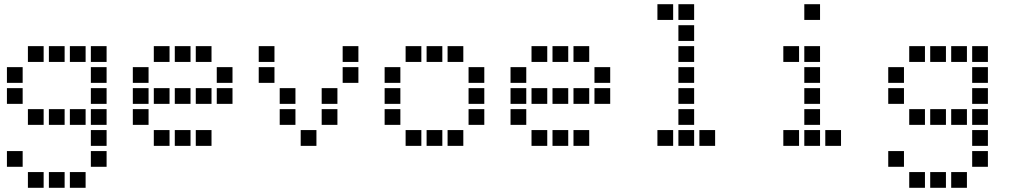

<svg xmlns="http://www.w3.org/2000/svg" viewBox="-20 -708 4840 915"><path d="M114 -488Q113 -488 113 -488Q113 -488 113 -487V-414Q113 -413 113 -413Q113 -413 114 -413H187Q188 -413 188 -413Q188 -413 188 -414V-487Q188 -488 188 -488Q188 -488 187 -488ZM214 -488Q213 -488 213 -488Q213 -488 213 -487V-414Q213 -413 213 -413Q213 -413 214 -413H287Q288 -413 288 -413Q288 -413 288 -414V-487Q288 -488 288 -488Q288 -488 287 -488ZM314 -488Q313 -488 313 -488Q313 -488 313 -487V-414Q313 -413 313 -413Q313 -413 314 -413H387Q388 -413 388 -413Q388 -413 388 -414V-487Q388 -488 388 -488Q388 -488 387 -488ZM414 -488Q413 -488 413 -488Q413 -488 413 -487V-414Q413 -413 413 -413Q413 -413 414 -413H487Q488 -413 488 -413Q488 -413 488 -414V-487Q488 -488 488 -488Q488 -488 487 -488ZM14 -388Q13 -388 13 -388Q13 -388 13 -387V-314Q13 -313 13 -313Q13 -313 14 -313H87Q88 -313 88 -313Q88 -313 88 -314V-387Q88 -388 88 -388Q88 -388 87 -388ZM414 -388Q413 -388 413 -388Q413 -388 413 -387V-314Q413 -313 413 -313Q413 -313 414 -313H487Q488 -313 488 -313Q488 -313 488 -314V-387Q488 -388 488 -388Q488 -388 487 -388ZM14 -288Q13 -288 13 -288Q13 -288 13 -287V-214Q13 -213 13 -213Q13 -213 14 -213H87Q88 -213 88 -213Q88 -213 88 -214V-287Q88 -288 88 -288Q88 -288 87 -288ZM414 -288Q413 -288 413 -288Q413 -288 413 -287V-214Q413 -213 413 -213Q413 -213 414 -213H487Q488 -213 488 -213Q488 -213 488 -214V-287Q488 -288 488 -288Q488 -288 487 -288ZM114 -188Q113 -188 113 -188Q113 -188 113 -187V-114Q113 -113 113 -113Q113 -113 114 -113H187Q188 -113 188 -113Q188 -113 188 -114V-187Q188 -188 188 -188Q188 -188 187 -188ZM214 -188Q213 -188 213 -188Q213 -188 213 -187V-114Q213 -113 213 -113Q213 -113 214 -113H287Q288 -113 288 -113Q288 -113 288 -114V-187Q288 -188 288 -188Q288 -188 287 -188ZM314 -188Q313 -188 313 -188Q313 -188 313 -187V-114Q313 -113 313 -113Q313 -113 314 -113H387Q388 -113 388 -113Q388 -113 388 -114V-187Q388 -188 388 -188Q388 -188 387 -188ZM414 -188Q413 -188 413 -188Q413 -188 413 -187V-114Q413 -113 413 -113Q413 -113 414 -113H487Q488 -113 488 -113Q488 -113 488 -114V-187Q488 -188 488 -188Q488 -188 487 -188ZM414 -88Q413 -88 413 -88Q413 -88 413 -87V-14Q413 -13 413 -13Q413 -13 414 -13H487Q488 -13 488 -13Q488 -13 488 -14V-87Q488 -88 488 -88Q488 -88 487 -88ZM14 12Q13 12 13 12Q13 12 13 13V86Q13 87 13 87Q13 87 14 87H87Q88 87 88 87Q88 87 88 86V13Q88 12 88 12Q88 12 87 12ZM414 12Q413 12 413 12Q413 12 413 13V86Q413 87 413 87Q413 87 414 87H487Q488 87 488 87Q488 87 488 86V13Q488 12 488 12Q488 12 487 12ZM114 112Q113 112 113 112Q113 112 113 113V186Q113 187 113 187Q113 187 114 187H187Q188 187 188 187Q188 187 188 186V113Q188 112 188 112Q188 112 187 112ZM214 112Q213 112 213 112Q213 112 213 113V186Q213 187 213 187Q213 187 214 187H287Q288 187 288 187Q288 187 288 186V113Q288 112 288 112Q288 112 287 112ZM314 112Q313 112 313 112Q313 112 313 113V186Q313 187 313 187Q313 187 314 187H387Q388 187 388 187Q388 187 388 186V113Q388 112 388 112Q388 112 387 112Z M714 -488Q713 -488 713 -488Q713 -488 713 -487V-414Q713 -413 713 -413Q713 -413 714 -413H787Q788 -413 788 -413Q788 -413 788 -414V-487Q788 -488 788 -488Q788 -488 787 -488ZM814 -488Q813 -488 813 -488Q813 -488 813 -487V-414Q813 -413 813 -413Q813 -413 814 -413H887Q888 -413 888 -413Q888 -413 888 -414V-487Q888 -488 888 -488Q888 -488 887 -488ZM914 -488Q913 -488 913 -488Q913 -488 913 -487V-414Q913 -413 913 -413Q913 -413 914 -413H987Q988 -413 988 -413Q988 -413 988 -414V-487Q988 -488 988 -488Q988 -488 987 -488ZM614 -388Q613 -388 613 -388Q613 -388 613 -387V-314Q613 -313 613 -313Q613 -313 614 -313H687Q688 -313 688 -313Q688 -313 688 -314V-387Q688 -388 688 -388Q688 -388 687 -388ZM1014 -388Q1013 -388 1013 -388Q1013 -388 1013 -387V-314Q1013 -313 1013 -313Q1013 -313 1014 -313H1087Q1088 -313 1088 -313Q1088 -313 1088 -314V-387Q1088 -388 1088 -388Q1088 -388 1087 -388ZM614 -288Q613 -288 613 -288Q613 -288 613 -287V-214Q613 -213 613 -213Q613 -213 614 -213H687Q688 -213 688 -213Q688 -213 688 -214V-287Q688 -288 688 -288Q688 -288 687 -288ZM714 -288Q713 -288 713 -288Q713 -288 713 -287V-214Q713 -213 713 -213Q713 -213 714 -213H787Q788 -213 788 -213Q788 -213 788 -214V-287Q788 -288 788 -288Q788 -288 787 -288ZM814 -288Q813 -288 813 -288Q813 -288 813 -287V-214Q813 -213 813 -213Q813 -213 814 -213H887Q888 -213 888 -213Q888 -213 888 -214V-287Q888 -288 888 -288Q888 -288 887 -288ZM914 -288Q913 -288 913 -288Q913 -288 913 -287V-214Q913 -213 913 -213Q913 -213 914 -213H987Q988 -213 988 -213Q988 -213 988 -214V-287Q988 -288 988 -288Q988 -288 987 -288ZM1014 -288Q1013 -288 1013 -288Q1013 -288 1013 -287V-214Q1013 -213 1013 -213Q1013 -213 1014 -213H1087Q1088 -213 1088 -213Q1088 -213 1088 -214V-287Q1088 -288 1088 -288Q1088 -288 1087 -288ZM614 -188Q613 -188 613 -188Q613 -188 613 -187V-114Q613 -113 613 -113Q613 -113 614 -113H687Q688 -113 688 -113Q688 -113 688 -114V-187Q688 -188 688 -188Q688 -188 687 -188ZM714 -88Q713 -88 713 -88Q713 -88 713 -87V-14Q713 -13 713 -13Q713 -13 714 -13H787Q788 -13 788 -13Q788 -13 788 -14V-87Q788 -88 788 -88Q788 -88 787 -88ZM814 -88Q813 -88 813 -88Q813 -88 813 -87V-14Q813 -13 813 -13Q813 -13 814 -13H887Q888 -13 888 -13Q888 -13 888 -14V-87Q888 -88 888 -88Q888 -88 887 -88ZM914 -88Q913 -88 913 -88Q913 -88 913 -87V-14Q913 -13 913 -13Q913 -13 914 -13H987Q988 -13 988 -13Q988 -13 988 -14V-87Q988 -88 988 -88Q988 -88 987 -88Z M1214 -488Q1213 -488 1213 -488Q1213 -488 1213 -487V-414Q1213 -413 1213 -413Q1213 -413 1214 -413H1287Q1288 -413 1288 -413Q1288 -413 1288 -414V-487Q1288 -488 1288 -488Q1288 -488 1287 -488ZM1614 -488Q1613 -488 1613 -488Q1613 -488 1613 -487V-414Q1613 -413 1613 -413Q1613 -413 1614 -413H1687Q1688 -413 1688 -413Q1688 -413 1688 -414V-487Q1688 -488 1688 -488Q1688 -488 1687 -488ZM1214 -388Q1213 -388 1213 -388Q1213 -388 1213 -387V-314Q1213 -313 1213 -313Q1213 -313 1214 -313H1287Q1288 -313 1288 -313Q1288 -313 1288 -314V-387Q1288 -388 1288 -388Q1288 -388 1287 -388ZM1614 -388Q1613 -388 1613 -388Q1613 -388 1613 -387V-314Q1613 -313 1613 -313Q1613 -313 1614 -313H1687Q1688 -313 1688 -313Q1688 -313 1688 -314V-387Q1688 -388 1688 -388Q1688 -388 1687 -388ZM1314 -288Q1313 -288 1313 -288Q1313 -288 1313 -287V-214Q1313 -213 1313 -213Q1313 -213 1314 -213H1387Q1388 -213 1388 -213Q1388 -213 1388 -214V-287Q1388 -288 1388 -288Q1388 -288 1387 -288ZM1514 -288Q1513 -288 1513 -288Q1513 -288 1513 -287V-214Q1513 -213 1513 -213Q1513 -213 1514 -213H1587Q1588 -213 1588 -213Q1588 -213 1588 -214V-287Q1588 -288 1588 -288Q1588 -288 1587 -288ZM1314 -188Q1313 -188 1313 -188Q1313 -188 1313 -187V-114Q1313 -113 1313 -113Q1313 -113 1314 -113H1387Q1388 -113 1388 -113Q1388 -113 1388 -114V-187Q1388 -188 1388 -188Q1388 -188 1387 -188ZM1514 -188Q1513 -188 1513 -188Q1513 -188 1513 -187V-114Q1513 -113 1513 -113Q1513 -113 1514 -113H1587Q1588 -113 1588 -113Q1588 -113 1588 -114V-187Q1588 -188 1588 -188Q1588 -188 1587 -188ZM1414 -88Q1413 -88 1413 -88Q1413 -88 1413 -87V-14Q1413 -13 1413 -13Q1413 -13 1414 -13H1487Q1488 -13 1488 -13Q1488 -13 1488 -14V-87Q1488 -88 1488 -88Q1488 -88 1487 -88Z M1914 -488Q1913 -488 1913 -488Q1913 -488 1913 -487V-414Q1913 -413 1913 -413Q1913 -413 1914 -413H1987Q1988 -413 1988 -413Q1988 -413 1988 -414V-487Q1988 -488 1988 -488Q1988 -488 1987 -488ZM2014 -488Q2013 -488 2013 -488Q2013 -488 2013 -487V-414Q2013 -413 2013 -413Q2013 -413 2014 -413H2087Q2088 -413 2088 -413Q2088 -413 2088 -414V-487Q2088 -488 2088 -488Q2088 -488 2087 -488ZM2114 -488Q2113 -488 2113 -488Q2113 -488 2113 -487V-414Q2113 -413 2113 -413Q2113 -413 2114 -413H2187Q2188 -413 2188 -413Q2188 -413 2188 -414V-487Q2188 -488 2188 -488Q2188 -488 2187 -488ZM1814 -388Q1813 -388 1813 -388Q1813 -388 1813 -387V-314Q1813 -313 1813 -313Q1813 -313 1814 -313H1887Q1888 -313 1888 -313Q1888 -313 1888 -314V-387Q1888 -388 1888 -388Q1888 -388 1887 -388ZM2214 -388Q2213 -388 2213 -388Q2213 -388 2213 -387V-314Q2213 -313 2213 -313Q2213 -313 2214 -313H2287Q2288 -313 2288 -313Q2288 -313 2288 -314V-387Q2288 -388 2288 -388Q2288 -388 2287 -388ZM1814 -288Q1813 -288 1813 -288Q1813 -288 1813 -287V-214Q1813 -213 1813 -213Q1813 -213 1814 -213H1887Q1888 -213 1888 -213Q1888 -213 1888 -214V-287Q1888 -288 1888 -288Q1888 -288 1887 -288ZM2214 -288Q2213 -288 2213 -288Q2213 -288 2213 -287V-214Q2213 -213 2213 -213Q2213 -213 2214 -213H2287Q2288 -213 2288 -213Q2288 -213 2288 -214V-287Q2288 -288 2288 -288Q2288 -288 2287 -288ZM1814 -188Q1813 -188 1813 -188Q1813 -188 1813 -187V-114Q1813 -113 1813 -113Q1813 -113 1814 -113H1887Q1888 -113 1888 -113Q1888 -113 1888 -114V-187Q1888 -188 1888 -188Q1888 -188 1887 -188ZM2214 -188Q2213 -188 2213 -188Q2213 -188 2213 -187V-114Q2213 -113 2213 -113Q2213 -113 2214 -113H2287Q2288 -113 2288 -113Q2288 -113 2288 -114V-187Q2288 -188 2288 -188Q2288 -188 2287 -188ZM1914 -88Q1913 -88 1913 -88Q1913 -88 1913 -87V-14Q1913 -13 1913 -13Q1913 -13 1914 -13H1987Q1988 -13 1988 -13Q1988 -13 1988 -14V-87Q1988 -88 1988 -88Q1988 -88 1987 -88ZM2014 -88Q2013 -88 2013 -88Q2013 -88 2013 -87V-14Q2013 -13 2013 -13Q2013 -13 2014 -13H2087Q2088 -13 2088 -13Q2088 -13 2088 -14V-87Q2088 -88 2088 -88Q2088 -88 2087 -88ZM2114 -88Q2113 -88 2113 -88Q2113 -88 2113 -87V-14Q2113 -13 2113 -13Q2113 -13 2114 -13H2187Q2188 -13 2188 -13Q2188 -13 2188 -14V-87Q2188 -88 2188 -88Q2188 -88 2187 -88Z M2514 -488Q2513 -488 2513 -488Q2513 -488 2513 -487V-414Q2513 -413 2513 -413Q2513 -413 2514 -413H2587Q2588 -413 2588 -413Q2588 -413 2588 -414V-487Q2588 -488 2588 -488Q2588 -488 2587 -488ZM2614 -488Q2613 -488 2613 -488Q2613 -488 2613 -487V-414Q2613 -413 2613 -413Q2613 -413 2614 -413H2687Q2688 -413 2688 -413Q2688 -413 2688 -414V-487Q2688 -488 2688 -488Q2688 -488 2687 -488ZM2714 -488Q2713 -488 2713 -488Q2713 -488 2713 -487V-414Q2713 -413 2713 -413Q2713 -413 2714 -413H2787Q2788 -413 2788 -413Q2788 -413 2788 -414V-487Q2788 -488 2788 -488Q2788 -488 2787 -488ZM2414 -388Q2413 -388 2413 -388Q2413 -388 2413 -387V-314Q2413 -313 2413 -313Q2413 -313 2414 -313H2487Q2488 -313 2488 -313Q2488 -313 2488 -314V-387Q2488 -388 2488 -388Q2488 -388 2487 -388ZM2814 -388Q2813 -388 2813 -388Q2813 -388 2813 -387V-314Q2813 -313 2813 -313Q2813 -313 2814 -313H2887Q2888 -313 2888 -313Q2888 -313 2888 -314V-387Q2888 -388 2888 -388Q2888 -388 2887 -388ZM2414 -288Q2413 -288 2413 -288Q2413 -288 2413 -287V-214Q2413 -213 2413 -213Q2413 -213 2414 -213H2487Q2488 -213 2488 -213Q2488 -213 2488 -214V-287Q2488 -288 2488 -288Q2488 -288 2487 -288ZM2514 -288Q2513 -288 2513 -288Q2513 -288 2513 -287V-214Q2513 -213 2513 -213Q2513 -213 2514 -213H2587Q2588 -213 2588 -213Q2588 -213 2588 -214V-287Q2588 -288 2588 -288Q2588 -288 2587 -288ZM2614 -288Q2613 -288 2613 -288Q2613 -288 2613 -287V-214Q2613 -213 2613 -213Q2613 -213 2614 -213H2687Q2688 -213 2688 -213Q2688 -213 2688 -214V-287Q2688 -288 2688 -288Q2688 -288 2687 -288ZM2714 -288Q2713 -288 2713 -288Q2713 -288 2713 -287V-214Q2713 -213 2713 -213Q2713 -213 2714 -213H2787Q2788 -213 2788 -213Q2788 -213 2788 -214V-287Q2788 -288 2788 -288Q2788 -288 2787 -288ZM2814 -288Q2813 -288 2813 -288Q2813 -288 2813 -287V-214Q2813 -213 2813 -213Q2813 -213 2814 -213H2887Q2888 -213 2888 -213Q2888 -213 2888 -214V-287Q2888 -288 2888 -288Q2888 -288 2887 -288ZM2414 -188Q2413 -188 2413 -188Q2413 -188 2413 -187V-114Q2413 -113 2413 -113Q2413 -113 2414 -113H2487Q2488 -113 2488 -113Q2488 -113 2488 -114V-187Q2488 -188 2488 -188Q2488 -188 2487 -188ZM2514 -88Q2513 -88 2513 -88Q2513 -88 2513 -87V-14Q2513 -13 2513 -13Q2513 -13 2514 -13H2587Q2588 -13 2588 -13Q2588 -13 2588 -14V-87Q2588 -88 2588 -88Q2588 -88 2587 -88ZM2614 -88Q2613 -88 2613 -88Q2613 -88 2613 -87V-14Q2613 -13 2613 -13Q2613 -13 2614 -13H2687Q2688 -13 2688 -13Q2688 -13 2688 -14V-87Q2688 -88 2688 -88Q2688 -88 2687 -88ZM2714 -88Q2713 -88 2713 -88Q2713 -88 2713 -87V-14Q2713 -13 2713 -13Q2713 -13 2714 -13H2787Q2788 -13 2788 -13Q2788 -13 2788 -14V-87Q2788 -88 2788 -88Q2788 -88 2787 -88Z M3114 -688Q3113 -688 3113 -688Q3113 -688 3113 -687V-614Q3113 -613 3113 -613Q3113 -613 3114 -613H3187Q3188 -613 3188 -613Q3188 -613 3188 -614V-687Q3188 -688 3188 -688Q3188 -688 3187 -688ZM3214 -688Q3213 -688 3213 -688Q3213 -688 3213 -687V-614Q3213 -613 3213 -613Q3213 -613 3214 -613H3287Q3288 -613 3288 -613Q3288 -613 3288 -614V-687Q3288 -688 3288 -688Q3288 -688 3287 -688ZM3214 -588Q3213 -588 3213 -588Q3213 -588 3213 -587V-514Q3213 -513 3213 -513Q3213 -513 3214 -513H3287Q3288 -513 3288 -513Q3288 -513 3288 -514V-587Q3288 -588 3288 -588Q3288 -588 3287 -588ZM3214 -488Q3213 -488 3213 -488Q3213 -488 3213 -487V-414Q3213 -413 3213 -413Q3213 -413 3214 -413H3287Q3288 -413 3288 -413Q3288 -413 3288 -414V-487Q3288 -488 3288 -488Q3288 -488 3287 -488ZM3214 -388Q3213 -388 3213 -388Q3213 -388 3213 -387V-314Q3213 -313 3213 -313Q3213 -313 3214 -313H3287Q3288 -313 3288 -313Q3288 -313 3288 -314V-387Q3288 -388 3288 -388Q3288 -388 3287 -388ZM3214 -288Q3213 -288 3213 -288Q3213 -288 3213 -287V-214Q3213 -213 3213 -213Q3213 -213 3214 -213H3287Q3288 -213 3288 -213Q3288 -213 3288 -214V-287Q3288 -288 3288 -288Q3288 -288 3287 -288ZM3214 -188Q3213 -188 3213 -188Q3213 -188 3213 -187V-114Q3213 -113 3213 -113Q3213 -113 3214 -113H3287Q3288 -113 3288 -113Q3288 -113 3288 -114V-187Q3288 -188 3288 -188Q3288 -188 3287 -188ZM3114 -88Q3113 -88 3113 -88Q3113 -88 3113 -87V-14Q3113 -13 3113 -13Q3113 -13 3114 -13H3187Q3188 -13 3188 -13Q3188 -13 3188 -14V-87Q3188 -88 3188 -88Q3188 -88 3187 -88ZM3214 -88Q3213 -88 3213 -88Q3213 -88 3213 -87V-14Q3213 -13 3213 -13Q3213 -13 3214 -13H3287Q3288 -13 3288 -13Q3288 -13 3288 -14V-87Q3288 -88 3288 -88Q3288 -88 3287 -88ZM3314 -88Q3313 -88 3313 -88Q3313 -88 3313 -87V-14Q3313 -13 3313 -13Q3313 -13 3314 -13H3387Q3388 -13 3388 -13Q3388 -13 3388 -14V-87Q3388 -88 3388 -88Q3388 -88 3387 -88Z M3814 -688Q3813 -688 3813 -688Q3813 -688 3813 -687V-614Q3813 -613 3813 -613Q3813 -613 3814 -613H3887Q3888 -613 3888 -613Q3888 -613 3888 -614V-687Q3888 -688 3888 -688Q3888 -688 3887 -688ZM3714 -488Q3713 -488 3713 -488Q3713 -488 3713 -487V-414Q3713 -413 3713 -413Q3713 -413 3714 -413H3787Q3788 -413 3788 -413Q3788 -413 3788 -414V-487Q3788 -488 3788 -488Q3788 -488 3787 -488ZM3814 -488Q3813 -488 3813 -488Q3813 -488 3813 -487V-414Q3813 -413 3813 -413Q3813 -413 3814 -413H3887Q3888 -413 3888 -413Q3888 -413 3888 -414V-487Q3888 -488 3888 -488Q3888 -488 3887 -488ZM3814 -388Q3813 -388 3813 -388Q3813 -388 3813 -387V-314Q3813 -313 3813 -313Q3813 -313 3814 -313H3887Q3888 -313 3888 -313Q3888 -313 3888 -314V-387Q3888 -388 3888 -388Q3888 -388 3887 -388ZM3814 -288Q3813 -288 3813 -288Q3813 -288 3813 -287V-214Q3813 -213 3813 -213Q3813 -213 3814 -213H3887Q3888 -213 3888 -213Q3888 -213 3888 -214V-287Q3888 -288 3888 -288Q3888 -288 3887 -288ZM3814 -188Q3813 -188 3813 -188Q3813 -188 3813 -187V-114Q3813 -113 3813 -113Q3813 -113 3814 -113H3887Q3888 -113 3888 -113Q3888 -113 3888 -114V-187Q3888 -188 3888 -188Q3888 -188 3887 -188ZM3714 -88Q3713 -88 3713 -88Q3713 -88 3713 -87V-14Q3713 -13 3713 -13Q3713 -13 3714 -13H3787Q3788 -13 3788 -13Q3788 -13 3788 -14V-87Q3788 -88 3788 -88Q3788 -88 3787 -88ZM3814 -88Q3813 -88 3813 -88Q3813 -88 3813 -87V-14Q3813 -13 3813 -13Q3813 -13 3814 -13H3887Q3888 -13 3888 -13Q3888 -13 3888 -14V-87Q3888 -88 3888 -88Q3888 -88 3887 -88ZM3914 -88Q3913 -88 3913 -88Q3913 -88 3913 -87V-14Q3913 -13 3913 -13Q3913 -13 3914 -13H3987Q3988 -13 3988 -13Q3988 -13 3988 -14V-87Q3988 -88 3988 -88Q3988 -88 3987 -88Z M4314 -488Q4313 -488 4313 -488Q4313 -488 4313 -487V-414Q4313 -413 4313 -413Q4313 -413 4314 -413H4387Q4388 -413 4388 -413Q4388 -413 4388 -414V-487Q4388 -488 4388 -488Q4388 -488 4387 -488ZM4414 -488Q4413 -488 4413 -488Q4413 -488 4413 -487V-414Q4413 -413 4413 -413Q4413 -413 4414 -413H4487Q4488 -413 4488 -413Q4488 -413 4488 -414V-487Q4488 -488 4488 -488Q4488 -488 4487 -488ZM4514 -488Q4513 -488 4513 -488Q4513 -488 4513 -487V-414Q4513 -413 4513 -413Q4513 -413 4514 -413H4587Q4588 -413 4588 -413Q4588 -413 4588 -414V-487Q4588 -488 4588 -488Q4588 -488 4587 -488ZM4614 -488Q4613 -488 4613 -488Q4613 -488 4613 -487V-414Q4613 -413 4613 -413Q4613 -413 4614 -413H4687Q4688 -413 4688 -413Q4688 -413 4688 -414V-487Q4688 -488 4688 -488Q4688 -488 4687 -488ZM4214 -388Q4213 -388 4213 -388Q4213 -388 4213 -387V-314Q4213 -313 4213 -313Q4213 -313 4214 -313H4287Q4288 -313 4288 -313Q4288 -313 4288 -314V-387Q4288 -388 4288 -388Q4288 -388 4287 -388ZM4614 -388Q4613 -388 4613 -388Q4613 -388 4613 -387V-314Q4613 -313 4613 -313Q4613 -313 4614 -313H4687Q4688 -313 4688 -313Q4688 -313 4688 -314V-387Q4688 -388 4688 -388Q4688 -388 4687 -388ZM4214 -288Q4213 -288 4213 -288Q4213 -288 4213 -287V-214Q4213 -213 4213 -213Q4213 -213 4214 -213H4287Q4288 -213 4288 -213Q4288 -213 4288 -214V-287Q4288 -288 4288 -288Q4288 -288 4287 -288ZM4614 -288Q4613 -288 4613 -288Q4613 -288 4613 -287V-214Q4613 -213 4613 -213Q4613 -213 4614 -213H4687Q4688 -213 4688 -213Q4688 -213 4688 -214V-287Q4688 -288 4688 -288Q4688 -288 4687 -288ZM4314 -188Q4313 -188 4313 -188Q4313 -188 4313 -187V-114Q4313 -113 4313 -113Q4313 -113 4314 -113H4387Q4388 -113 4388 -113Q4388 -113 4388 -114V-187Q4388 -188 4388 -188Q4388 -188 4387 -188ZM4414 -188Q4413 -188 4413 -188Q4413 -188 4413 -187V-114Q4413 -113 4413 -113Q4413 -113 4414 -113H4487Q4488 -113 4488 -113Q4488 -113 4488 -114V-187Q4488 -188 4488 -188Q4488 -188 4487 -188ZM4514 -188Q4513 -188 4513 -188Q4513 -188 4513 -187V-114Q4513 -113 4513 -113Q4513 -113 4514 -113H4587Q4588 -113 4588 -113Q4588 -113 4588 -114V-187Q4588 -188 4588 -188Q4588 -188 4587 -188ZM4614 -188Q4613 -188 4613 -188Q4613 -188 4613 -187V-114Q4613 -113 4613 -113Q4613 -113 4614 -113H4687Q4688 -113 4688 -113Q4688 -113 4688 -114V-187Q4688 -188 4688 -188Q4688 -188 4687 -188ZM4614 -88Q4613 -88 4613 -88Q4613 -88 4613 -87V-14Q4613 -13 4613 -13Q4613 -13 4614 -13H4687Q4688 -13 4688 -13Q4688 -13 4688 -14V-87Q4688 -88 4688 -88Q4688 -88 4687 -88ZM4214 12Q4213 12 4213 12Q4213 12 4213 13V86Q4213 87 4213 87Q4213 87 4214 87H4287Q4288 87 4288 87Q4288 87 4288 86V13Q4288 12 4288 12Q4288 12 4287 12ZM4614 12Q4613 12 4613 12Q4613 12 4613 13V86Q4613 87 4613 87Q4613 87 4614 87H4687Q4688 87 4688 87Q4688 87 4688 86V13Q4688 12 4688 12Q4688 12 4687 12ZM4314 112Q4313 112 4313 112Q4313 112 4313 113V186Q4313 187 4313 187Q4313 187 4314 187H4387Q4388 187 4388 187Q4388 187 4388 186V113Q4388 112 4388 112Q4388 112 4387 112ZM4414 112Q4413 112 4413 112Q4413 112 4413 113V186Q4413 187 4413 187Q4413 187 4414 187H4487Q4488 187 4488 187Q4488 187 4488 186V113Q4488 112 4488 112Q4488 112 4487 112ZM4514 112Q4513 112 4513 112Q4513 112 4513 113V186Q4513 187 4513 187Q4513 187 4514 187H4587Q4588 187 4588 187Q4588 187 4588 186V113Q4588 112 4588 112Q4588 112 4587 112Z"/></svg>

Font: Doto Black
Style: Bold
Weight: 700
Monospace: yes
Version: Version 1.000